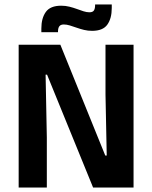

<svg xmlns="http://www.w3.org/2000/svg" viewBox="-20 -839 682 859"><path d="M63.5 -639H250L451 -143H457.5L452 -415.5V-639H577.5V0H396.5L190.5 -505H184L189.5 -224V0H63.5ZM392 -701Q373.5 -701 356 -705.2Q338.5 -709.5 322.5 -715.2Q306.5 -721 292.2 -725.2Q278 -729.5 265.5 -729.5Q251.5 -729.5 245.5 -721.5Q239.5 -713.5 239.5 -698V-695H165V-711.5Q165 -757.5 185 -785.5Q205 -813.5 254 -813.5Q273 -813.5 290.8 -809Q308.5 -804.5 324 -798.8Q339.5 -793 353.8 -788.5Q368 -784 380 -784Q394.5 -784 400 -792Q405.5 -800 405.5 -816V-819H480V-803Q480 -756.5 460.2 -728.8Q440.5 -701 392 -701Z"/></svg>

Font: Anek Kannada SemiBold
Style: Regular
Weight: 600
Version: Version 1.003